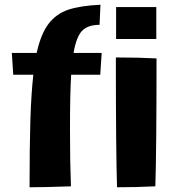

<svg xmlns="http://www.w3.org/2000/svg" viewBox="-20 -790 732 812"><path d="M121 -474H36L30 -566H135Q153 -647 185.5 -689.5Q218 -732 269 -749Q320 -766 405 -770L401 -685Q352 -685 327.5 -660Q303 -635 291 -566H410L404 -474H281Q276 -399 276 -240Q276 -102 280 -2Q168 2 105 2Q105 -170 108.5 -282.5Q112 -395 121 -474ZM471 -760H641V-625H471ZM470 -547Q566 -547 642 -543Q642 -157 637 -2Q556 2 475 2Q470 -145 470 -547Z"/></svg>

Font: Otomanopee One
Style: Regular
Weight: 400
Designer: Das Ende der Wildnis
Foundry: Gutenberg Labo
Version: Version 3.005